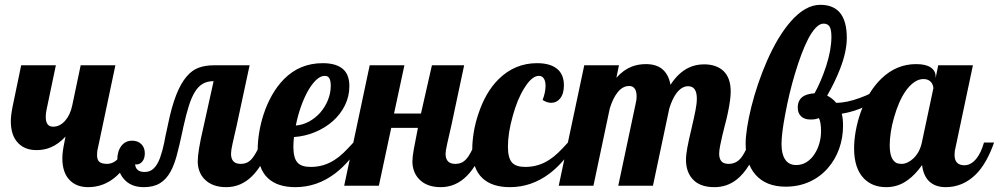

<svg xmlns="http://www.w3.org/2000/svg" viewBox="-20 -771 4146 797"><path d="M270 -22.5Q238.8 -53.7 238.8 -113.8Q238.8 -140.1 247.1 -179.2L252 -204.1Q222.2 -171.9 189 -158.7Q163.1 -147.9 131.8 -147.9Q84 -147.9 56.2 -176.3Q24.9 -207.5 24.9 -268.1Q24.9 -293 33.2 -333L67.9 -500H211.9L172.9 -314Q169.9 -299.3 169.9 -286.1Q169.9 -245.1 200.2 -245.1Q228.5 -245.1 250.5 -270Q271.5 -293.9 279.8 -333L314.9 -500H459L387.2 -160.2Q382.8 -145.5 382.8 -127.9Q382.8 -107.4 392.6 -99.1Q402.3 -90.8 423.8 -90.8Q451.7 -90.8 473.6 -115.7Q493.2 -137.7 504.9 -179.2H546.9Q520 -103 481.9 -58.6Q449.7 -22 409.2 -5.9Q379.4 5.9 346.2 5.9Q298.3 5.9 270 -22.5Z M492.7 -29.8Q480 -44.9 473.4 -65.2Q466.8 -85.4 466.8 -106.9Q466.8 -142.6 483.4 -164.8Q500 -187 528.8 -187Q552.2 -187 566.7 -172.6Q581.1 -158.2 581.1 -134.8Q581.1 -113.3 571 -100.8Q561 -88.4 546.4 -88.4Q543 -88.4 541 -88.9Q542 -75.2 549.3 -67.9Q559.1 -57.1 580.1 -57.1Q603.5 -57.1 618.7 -72.3Q633.8 -87.4 644.5 -116.2Q654.8 -145.5 661.6 -178.7Q666.5 -206.5 673.3 -235.8L676.8 -252Q692.4 -328.6 711.7 -377.4Q731 -426.3 755.4 -454.1Q777.3 -480 804.9 -490Q832.5 -500 868.7 -500H1016.1L962.9 -252L945.3 -174.8Q939 -146.5 939 -132.8Q939 -90.8 979 -90.8Q993.7 -90.8 1004.9 -95.9Q1016.1 -101.1 1025.9 -112.3Q1034.7 -122.6 1043.2 -138.2Q1051.8 -153.8 1063 -179.2H1105Q1042 5.9 918.9 5.9Q861.8 5.9 829.6 -26.4Q815.4 -40.5 808.1 -59.8Q800.8 -79.1 800.8 -100.1Q800.8 -142.1 822.8 -235.8L866.7 -434.1Q840.3 -434.1 821.8 -423.3Q803.2 -412.6 789.1 -389.6Q775.4 -367.7 764.2 -332.5Q752.9 -297.4 740.7 -242.2L738.8 -232.4Q723.6 -161.6 713.1 -123.5Q702.6 -85.4 688 -58.6Q669.9 -25.9 643.3 -10Q616.7 5.9 576.7 5.9Q522 5.9 492.7 -29.8Z M1092.3 -31.2Q1049.8 -70.8 1049.8 -152.8Q1049.8 -183.6 1055.9 -221.2Q1062 -258.8 1074.2 -296.4Q1087.9 -338.4 1109.1 -376Q1130.4 -413.6 1158.7 -442.4Q1224.1 -508.8 1319.8 -508.8Q1380.9 -508.8 1408.7 -479.5Q1430.2 -456.5 1430.2 -413.1Q1430.2 -370.6 1411.6 -333.3Q1393.1 -295.9 1360.4 -267.1Q1327.6 -238.8 1286.1 -221.9Q1244.6 -205.1 1200.2 -202.1Q1197.8 -176.8 1197.8 -162.1Q1197.8 -113.3 1216.3 -94.7Q1232.4 -78.1 1270 -78.1Q1324.2 -78.1 1369.1 -107.4Q1388.2 -119.6 1405.8 -136.5Q1423.3 -153.3 1446.8 -179.2H1481Q1433.6 -99.1 1372.1 -51.8Q1296.4 5.9 1206.1 5.9Q1132.3 5.9 1092.3 -31.2ZM1309.1 -303.2Q1329.6 -326.7 1341.3 -355.7Q1353 -384.8 1353 -415Q1353 -435.1 1347.4 -445.6Q1341.8 -456.1 1328.1 -456.1Q1310.1 -456.1 1291.7 -438.5Q1273.4 -420.9 1256.3 -390.1Q1240.7 -361.3 1228 -324.7Q1215.3 -288.1 1208 -250Q1235.8 -252 1262.2 -266.1Q1288.6 -280.3 1309.1 -303.2Z M1720.7 -26.4Q1706.5 -40.5 1699.2 -59.8Q1691.9 -79.1 1691.9 -100.1Q1691.9 -118.7 1697.5 -150.4Q1703.1 -182.1 1714.8 -240.2H1604L1552.7 0H1408.7L1514.6 -500H1658.7L1615.7 -299.8H1727.5L1772.9 -500H1906.7L1854 -252L1836.4 -174.8Q1829.6 -144.5 1829.6 -132.8Q1829.6 -90.8 1869.6 -90.8Q1884.8 -90.8 1896 -95.9Q1907.2 -101.1 1917 -112.3Q1925.8 -122.6 1933.8 -137.7Q1941.9 -152.8 1953.6 -179.2H1995.6Q1932.6 5.9 1809.6 5.9Q1752 5.9 1720.7 -26.4Z M1982.9 -31.2Q1940.4 -70.8 1940.4 -152.8Q1940.4 -183.6 1946.5 -221.4Q1952.6 -259.3 1965.3 -296.9Q1995.1 -388.2 2049.8 -442.4Q2117.2 -508.8 2209.5 -508.8Q2269.5 -508.8 2298.3 -480Q2320.8 -457 2320.8 -417Q2320.8 -381.8 2305.2 -362.3Q2290.5 -344.2 2267.6 -344.2Q2251 -344.2 2232.4 -356Q2244.6 -387.7 2244.6 -415Q2244.6 -434.1 2237.5 -445.1Q2230.5 -456.1 2216.8 -456.1Q2187.5 -456.1 2155.8 -404.3Q2127 -358.4 2107.9 -287.6Q2088.4 -218.3 2088.4 -162.1Q2088.4 -113.3 2106.9 -94.7Q2123 -78.1 2160.6 -78.1Q2214.8 -78.1 2259.8 -107.4Q2278.8 -119.6 2296.4 -136.5Q2314 -153.3 2337.4 -179.2H2371.6Q2324.2 -99.1 2262.7 -51.8Q2187 5.9 2096.7 5.9Q2022.9 5.9 1982.9 -31.2Z M2853.5 -29.3Q2827.6 -59.6 2827.6 -106.9Q2827.6 -129.4 2833.3 -159.2Q2838.9 -189 2850.1 -235.8Q2861.3 -283.7 2866.9 -312.3Q2872.6 -340.8 2872.6 -361.8Q2872.6 -413.1 2836.4 -413.1Q2811 -413.1 2789.6 -386.2Q2771.5 -363.3 2758.3 -320.8L2690.4 0H2546.4L2619.6 -345.2Q2622.6 -356.9 2622.6 -370.1Q2622.6 -390.1 2616.2 -400.9Q2607.9 -414.1 2592.3 -414.1Q2564 -414.1 2543 -386.7Q2524.4 -363.3 2511.2 -320.8L2443.4 0H2299.3L2405.3 -500H2549.3L2538.6 -448.2Q2567.9 -481 2602.5 -494.6Q2629.9 -504.9 2660.6 -504.9Q2702.6 -504.9 2727.5 -485.4Q2755.4 -463.4 2763.2 -418.9Q2795.4 -468.8 2837.4 -489.3Q2867.2 -503.9 2902.3 -503.9Q2952.6 -503.9 2981.9 -477.5Q3013.2 -448.7 3013.2 -391.1Q3013.2 -358.4 3001 -300.8Q2996.1 -276.9 2989.3 -252.4Q2977.1 -205.6 2969.2 -166Q2965.3 -145.5 2965.3 -132.8Q2965.3 -112.8 2974.4 -101.8Q2983.4 -90.8 3005.4 -90.8Q3035.2 -90.8 3055.7 -115.2Q3071.3 -133.8 3089.4 -179.2H3131.3Q3094.2 -69.3 3037.6 -25.4Q2997.6 5.9 2945.3 5.9Q2883.3 5.9 2853.5 -29.3Z M3115.2 -46.9Q3075.2 -93.3 3075.2 -175.8Q3075.2 -202.6 3081.3 -241.9Q3087.4 -281.2 3098.6 -326.7Q3123 -424.3 3163.6 -517.6Q3208.5 -620.1 3262.2 -681.6Q3322.8 -751 3385.3 -751Q3437.5 -751 3465.3 -719.7Q3495.1 -685.5 3495.1 -613.8Q3495.1 -557.1 3467.3 -485.4Q3446.3 -431.2 3413.6 -374Q3434.6 -363.8 3451.2 -344.2Q3494.6 -344.2 3549.8 -364.7Q3599.1 -382.3 3634.3 -407.2L3643.6 -379.9Q3615.7 -350.6 3571.8 -329.3Q3527.8 -308.1 3474.1 -298.8Q3479.5 -280.3 3479.5 -249Q3479.5 -199.2 3463.4 -153.8Q3447.3 -108.4 3416.5 -73.2Q3384.8 -36.6 3340.1 -16.4Q3295.4 3.9 3241.2 3.9Q3159.2 3.9 3115.2 -46.9ZM3361.3 -131.8Q3374.5 -151.9 3381.3 -176.5Q3388.2 -201.2 3388.2 -226.1Q3388.2 -263.2 3379.4 -280.8Q3369.6 -277.3 3363 -276.1Q3356.4 -274.9 3343.3 -274.9Q3319.3 -274.9 3305.4 -288.1Q3291.5 -301.3 3291.5 -324.2Q3291.5 -354 3311.5 -369.1Q3327.6 -381.3 3361.3 -383.8Q3388.2 -432.1 3409.7 -497.6Q3431.2 -564.5 3431.2 -618.2Q3431.2 -648.4 3423.6 -660.6Q3416 -672.9 3398.4 -672.9Q3382.8 -672.9 3366.7 -656.2Q3350.6 -639.6 3335 -609.9Q3306.6 -554.7 3279.3 -462.9Q3255.9 -385.3 3239.3 -295.9Q3224.1 -215.8 3224.1 -172.9Q3224.1 -132.3 3238.3 -110.4Q3253.4 -85.9 3285.2 -85.9Q3308.6 -85.9 3328.1 -98.1Q3347.7 -110.4 3361.3 -131.8Z M3566.4 -29.8Q3525.4 -71.8 3525.4 -154.8Q3525.4 -189.9 3532.5 -229Q3539.6 -268.1 3553.2 -306.2Q3584.5 -392.1 3638.7 -444.8Q3701.2 -504.9 3782.7 -504.9Q3823.2 -504.9 3843.5 -491Q3863.8 -477.1 3863.8 -454.1V-446.8L3874.5 -500H4018.6L3946.8 -160.2Q3942.4 -145.5 3942.4 -127.9Q3942.4 -85 3983.4 -85Q4010.7 -85 4033.2 -112.8Q4052.2 -136.2 4064.5 -179.2H4106.4Q4079.6 -103 4041.5 -58.6Q4009.3 -22 3968.8 -5.9Q3939 5.9 3905.8 5.9Q3863.3 5.9 3838.1 -17.3Q3813 -40.5 3807.6 -85.9Q3779.3 -45.9 3748 -23.4Q3708 5.9 3658.7 5.9Q3601.6 5.9 3566.4 -29.8ZM3771.5 -113.3Q3797.9 -138.7 3806.6 -179.2L3854.5 -404.8Q3854.5 -409.7 3852.3 -416.3Q3850.1 -422.9 3846.2 -428.7Q3834.5 -442.9 3813.5 -442.9Q3793.5 -442.9 3774.7 -429.7Q3755.9 -416.5 3739.3 -393.1Q3710 -350.6 3690.9 -282.2Q3682.1 -252 3677.7 -222.4Q3673.3 -192.9 3673.3 -168.9Q3673.3 -119.1 3691.9 -101.6Q3698.2 -94.7 3706.1 -92.8Q3713.9 -90.8 3723.6 -90.8Q3734.9 -90.8 3747.3 -96.7Q3759.8 -102.5 3771.5 -113.3Z"/></svg>

Font: Pattaya
Style: Regular
Weight: 400
Designer: Pablo Impallari / Thai characters Designed by Thanarat Vachiruckul and Suppakit Chalermlarp
Foundry: Pablo Impallari
Version: Version 2.000